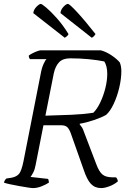

<svg xmlns="http://www.w3.org/2000/svg" viewBox="-27 -961 656 981"><path d="M142 0Q135 0 115 -3Q95 -6 70.5 -10.5Q46 -15 24.5 -19.5Q3 -24 -7 -28Q-3 -42 6 -49L32 -53Q58 -58 70.5 -73Q83 -88 93 -137L181 -584Q186 -613 195.5 -634Q205 -655 211 -659H126Q120 -667 120 -677Q126 -682 138.5 -688.5Q151 -695 163.5 -699.5Q176 -704 182 -704H488Q517 -696 544 -677.5Q571 -659 585 -642Q593 -623 593 -597Q593 -559 582.5 -514Q572 -469 554 -430.5Q536 -392 515 -374Q493 -361 453 -347.5Q413 -334 381 -329L380 -326Q388 -316 392.5 -309Q397 -302 402 -287L465 -122Q479 -84 496.5 -69.5Q514 -55 548 -55H566Q571 -49 573 -43.5Q575 -38 575 -34Q556 -18 531.5 -9Q507 0 490 0Q458 0 437.5 -21.5Q417 -43 399 -98L335 -279Q328 -299 318 -310Q308 -321 285 -321H195L155 -118Q151 -95 142.5 -79Q134 -63 129 -57L218 -47Q220 -46 221.5 -39Q223 -32 223 -28Q206 -17 184 -8.5Q162 0 142 0ZM205 -370Q277 -372 337.5 -374.5Q398 -377 450 -385Q470 -405 486 -439Q502 -473 511.5 -511.5Q521 -550 521 -584Q521 -604 517 -620Q513 -636 506 -647Q473 -654 426.5 -658.5Q380 -663 332 -663Q294 -663 275 -643Q256 -623 248 -587ZM304 -768 143 -894Q145 -912 159.5 -926.5Q174 -941 181 -941Q187 -941 209.5 -922Q232 -903 263 -868.5Q294 -834 323 -787Q321 -781 315 -776Q309 -771 304 -768ZM442 -768 282 -894Q283 -911 297 -926Q311 -941 320 -941Q328 -941 367 -899Q406 -857 461 -787Q460 -785 455 -778.5Q450 -772 442 -768Z"/></svg>

Font: Texturina Thin
Style: Italic
Weight: 100
Italic angle: -11°
Designer: Guillermo Torres Carreño
Foundry: Omnibus-Type
Version: Version 1.002; ttfautohint (v1.8.3)